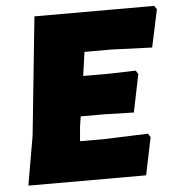

<svg xmlns="http://www.w3.org/2000/svg" viewBox="-49 -693 681 739"><g transform="rotate(-5 291.5 -323.5)"><path d="M507 -159 516 -145 486 0H31L64 -190L111 -647H574L583 -633L552 -488L394 -494H291L278 -402H376L481 -405L490 -391L460 -245L345 -248H255L249 -210L244 -153H340Z"/></g></svg>

Font: Alegreya Sans SC Black
Style: Italic
Weight: 900
Italic angle: -7°
Designer: Juan Pablo del Peral
Foundry: Huerta Tipografica
Version: Version 2.007